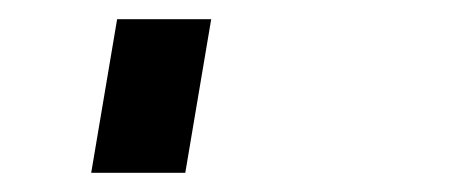

<svg xmlns="http://www.w3.org/2000/svg" viewBox="-20 34 472 200"><path d="M75 214H173L200 54H102Z"/></svg>

Font: Iosevka Sparkle Medium
Style: Italic
Weight: 500
Italic angle: -9°
Designer: Belleve Invis
Foundry: Belleve Invis
Version: Version 4.5.0; ttfautohint (v1.8.3)